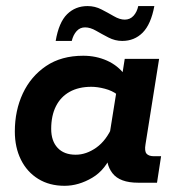

<svg xmlns="http://www.w3.org/2000/svg" viewBox="-20 -590 573 620"><path d="M188.4 10Q139.6 10 103.5 -12.3Q67.3 -34.6 47.6 -74.3Q27.9 -114.1 27.9 -165.3Q27.9 -233 53.7 -288.3Q79.6 -343.5 128.8 -376.8Q178 -410 248.8 -410Q290 -410 325.4 -394.3Q360.8 -378.5 383.5 -347.8L372.5 -335L382.8 -400H493.8L449.9 -124.2Q446.1 -102.3 453.1 -93.9Q460.1 -85.5 477.6 -85.5H500.2L487 0H426Q366.9 0 343.2 -30.6Q319.5 -61.1 326.5 -107.4L329.2 -125.8L343.8 -99Q321.7 -41.9 277.8 -16Q233.8 10 188.4 10ZM224.4 -90.4Q258.6 -90.4 291.1 -113.4Q323.6 -136.5 343.5 -183.1L332.5 -147.4L358.2 -308.1L358.4 -284.8Q342.2 -297.3 318.5 -303.5Q294.9 -309.7 275 -309.7Q233.9 -309.7 204.9 -293.5Q175.9 -277.3 160.6 -246.9Q145.3 -216.4 145.3 -173.8Q145.3 -134.7 166.1 -112.5Q186.8 -90.4 224.4 -90.4ZM374.6 -457.8Q351.6 -457.8 330.2 -468.9Q308.8 -480 290.1 -490.8Q271.5 -501.6 254.7 -501.6Q238.2 -501.6 227.4 -489.5Q216.5 -477.5 211.7 -457.8H159.8Q170 -517.8 196.7 -544.1Q223.4 -570.4 262.8 -570.4Q286.6 -570.4 307.5 -559.6Q328.4 -548.9 347.5 -537.8Q366.7 -526.6 382.7 -526.6Q399.9 -526.6 411.2 -539Q422.4 -551.4 426.4 -570.4H478.4Q467.4 -511.4 440.7 -484.6Q414 -457.8 374.6 -457.8Z"/></svg>

Font: Rokkitt SemiBold
Style: Italic
Weight: 600
Italic angle: -9°
Designer: Vernon Adams
Foundry: Vernon Adams
Version: Version 3.103